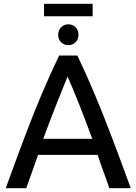

<svg xmlns="http://www.w3.org/2000/svg" viewBox="-20 -983 713 1003"><path d="M10 0Q63 -146 108 -265.5Q153 -385 197 -489Q241 -593 289 -693H384Q432 -593 475.5 -489Q519 -385 564.5 -265.5Q610 -146 663 0H551Q536 -45 520 -88Q504 -131 490 -174H179Q164 -131 148.5 -88Q133 -45 117 0ZM206 -258H462Q426 -356 393.5 -438Q361 -520 333 -583Q307 -520 274.5 -438Q242 -356 206 -258ZM210 -898V-963H464V-898ZM337 -747Q315 -747 299.5 -762Q284 -777 284 -801Q284 -826 299.5 -841Q315 -856 337 -856Q359 -856 374.5 -841Q390 -826 390 -801Q390 -777 374.5 -762Q359 -747 337 -747Z"/></svg>

Font: Ubuntu Sans Medium
Style: Regular
Weight: 500
Designer: Dalton Maag Ltd
Foundry: Dalton Maag Ltd
Version: Version 1.006; ttfautohint (v1.8.4.7-5d5b)